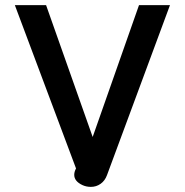

<svg xmlns="http://www.w3.org/2000/svg" viewBox="-20 -720 722 750"><path d="M270 -37Q270 -49 277 -62L38 -700H160L342 -185L523 -700H644L398 -36Q390 -14 373 -2Q356 10 335 10Q317 10 302 3Q270 -12 270 -37Z"/></svg>

Font: Niramit SemiBold
Style: Regular
Weight: 600
Designer: Katatrad Aksorn Co.,Ltd.
Foundry: Cadson Demak Co.,Ltd.
Version: Version 1.001; ttfautohint (v1.6)